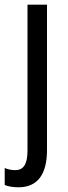

<svg xmlns="http://www.w3.org/2000/svg" viewBox="-46 -557 291 817"><path d="M32 240C114 240 154 185 154 81V-537H71V84C71 143 53 167 19 167C3 167 -11 164 -26 158V230C-13 236 9 240 32 240Z"/></svg>

Font: Noto Sans Khmer UI Condensed
Style: Regular
Weight: 400
Width: 3
Designer: Danh Hong and the Monotype Design Team
Foundry: Monotype Imaging Inc.
Version: Version 2.002